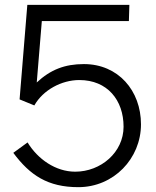

<svg xmlns="http://www.w3.org/2000/svg" viewBox="-20 -763 645 794"><path d="M304 11C450 11 563 -107 563 -249C563 -388 469 -498 327 -498C248 -498 189 -475 132 -422L153 -676H513L515 -743H93L61 -352L122 -327C158 -391 235 -432 308 -432C424 -432 491 -349 491 -239C491 -133 397 -53 291 -53C210 -53 136 -105 94 -174L35 -131C104 -38 178 11 304 11Z"/></svg>

Font: Cheyenne Sans Light
Style: Regular
Weight: 300
Designer: The Public Sans project authors (U.S. Web Design System), Libre Franklin designed by Pablo Impallari and Rodrigo Fuenzal
Foundry: The Cheyenne Sans Project Authors
Version: Version 2.007